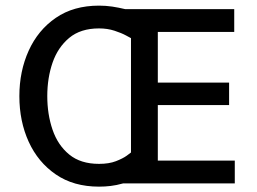

<svg xmlns="http://www.w3.org/2000/svg" viewBox="-20 -659 927 692"><path d="M423.8 2Q399.4 8.8 378.9 11.2Q358.4 13.7 336.9 13.7Q245.1 13.7 181.2 -30.3Q117.2 -74.2 83.5 -147.9Q49.8 -221.7 49.8 -312.5Q49.8 -402.3 83.5 -476.6Q117.2 -550.8 181.2 -594.7Q245.1 -638.7 336.9 -638.7Q361.3 -638.7 384.3 -635.3Q407.2 -631.8 431.6 -626H824.2V-543.9H548.8V-361.3H805.7V-280.3H548.8V-80.1H826.2V2ZM452.1 -521.5Q450.2 -522.5 434.1 -531.2Q418 -540 392.6 -548.3Q367.2 -556.6 336.9 -556.6Q270.5 -556.6 229.5 -522.5Q188.5 -488.3 169.4 -433.1Q150.4 -377.9 150.4 -312.5Q150.4 -247.1 169.4 -191.4Q188.5 -135.7 229.5 -102.1Q270.5 -68.4 336.9 -68.4Q373 -68.4 397.9 -78.1Q422.9 -87.9 436.5 -97.7Q450.2 -107.4 452.1 -109.4Z"/></svg>

Font: Namkio Khamti Book
Style: Regular
Weight: 500
Designer: Debbi Hosken
Foundry: SIL International
Version: Version 3.917